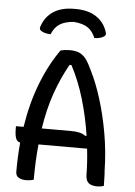

<svg xmlns="http://www.w3.org/2000/svg" viewBox="-61 -979 723 1031"><g transform="rotate(5 300.0 -463.5)"><path d="M182 -786Q148 -787 130 -800Q117 -808 125 -826Q142 -876 185 -904.5Q228 -933 296 -933H304Q372 -933 415.5 -904.5Q459 -876 475 -826Q483 -808 470 -800Q452 -787 418 -786Q403 -823 376.5 -841Q350 -859 300 -863Q251 -859 224 -841Q197 -823 182 -786ZM160 0Q141 6 119 6Q96 6 79.5 -3Q63 -12 63 -35Q63 -116 70 -192Q52 -196 46 -214.5Q40 -233 40 -262V-278H81Q101 -407 142.5 -514Q184 -621 243 -704Q266 -710 291 -710Q324 -710 345 -700.5Q366 -691 382 -669Q398 -647 415 -609Q445 -550 471.5 -466Q498 -382 515.5 -283.5Q533 -185 535 -80Q537 -60 537 -40Q537 -20 538 0Q522 6 502 6Q473 6 457 -6Q441 -18 440 -50Q439 -121 431 -191H169Q160 -103 160 0ZM340 -278Q363 -278 382.5 -273.5Q402 -269 416 -258L422 -261Q407 -360 379 -455Q351 -550 308 -631H298Q255 -555 225 -469Q195 -383 179 -278Z"/></g></svg>

Font: Recursive Mn Csl St
Style: Regular
Weight: 400
Monospace: yes
Version: Version 1.079;hotconv 1.0.112;makeotfexe 2.5.65598; ttfautoh